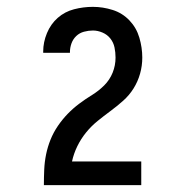

<svg xmlns="http://www.w3.org/2000/svg" viewBox="-20 -863 540 560"><path d="M108 -323V-324Q108 -346 109 -368.5Q110 -391 114.5 -413Q119 -435 127.5 -456Q136 -477 149 -496Q162 -515 177.5 -531Q193 -547 211 -560.5Q229 -574 248.5 -586Q268 -598 284 -614Q300 -630 308.5 -651Q317 -672 317 -695Q317 -710 314 -724.5Q311 -739 302 -750.5Q293 -762 279 -768Q265 -774 251 -774Q238 -774 225 -770.5Q212 -767 202.5 -758Q193 -749 188.5 -736.5Q184 -724 184 -711V-709H106V-713Q106 -740 117 -766.5Q128 -793 148.5 -811Q169 -829 196 -836Q223 -843 251 -843Q280 -843 308.5 -834Q337 -825 357.5 -803.5Q378 -782 386.5 -753Q395 -724 395 -695Q395 -671 388.5 -648Q382 -625 369.5 -605Q357 -585 339 -569Q321 -553 302 -539Q283 -525 264.5 -510Q246 -495 231 -476.5Q216 -458 205.5 -436.5Q195 -415 190 -392H392V-323Z"/></svg>

Font: Iosevka Medium
Style: Regular
Weight: 500
Monospace: yes
Designer: Belleve Invis
Foundry: Belleve Invis
Version: Version 32.5.0; ttfautohint (v1.8.4)